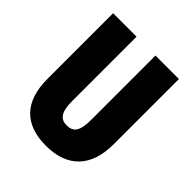

<svg xmlns="http://www.w3.org/2000/svg" viewBox="-198 -844 984 984"><g transform="rotate(45 294.0 -352.0)"><path d="M533 -242V-714H363V-247C363 -167 342 -139 294 -139C249 -139 226 -168 226 -246V-714H56V-238C56 -72 140 10 292 10C448 10 533 -77 533 -242Z"/></g></svg>

Font: Noto Sans Myanmar UI ExtraCondensed Black
Style: Regular
Weight: 900
Width: 2
Designer: Monotype Design Team
Foundry: Monotype Imaging Inc.
Version: Version 2.103